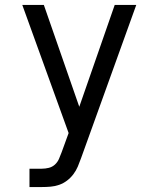

<svg xmlns="http://www.w3.org/2000/svg" viewBox="-20 -755 640 775"><path d="M99 0V-74H148Q163 -74 177 -77.5Q191 -81 201.5 -90.5Q212 -100 218 -113.5Q224 -127 229 -141L257 -218L70 -735H157L300 -324L443 -735H530L307 -116Q301 -99 294 -82.5Q287 -66 276 -51.5Q265 -37 250.5 -26Q236 -15 219 -9Q202 -3 184 -1.5Q166 0 148 0Z"/></svg>

Font: R Plex Mono
Style: Regular
Weight: 400
Monospace: yes
Designer: Belleve Invis
Foundry: Belleve Invis
Version: Version 31.8.0